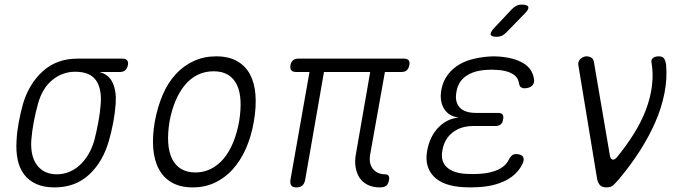

<svg xmlns="http://www.w3.org/2000/svg" viewBox="-20 -805 3040 835"><path d="M502 -492H412Q454 -481 470.5 -444Q487 -407 483 -353Q480 -313 472.5 -273Q465 -233 454 -194Q428 -102 368 -46Q308 10 217 10Q171 10 138.5 -4.5Q106 -19 85.5 -45.5Q65 -72 57 -109.5Q49 -147 52 -194Q54 -233 61.5 -273Q69 -313 80 -353Q106 -441 166.5 -495.5Q227 -550 317 -550H513Q527 -550 533 -542.5Q539 -535 536 -521Q533 -507 524.5 -499.5Q516 -492 502 -492ZM227 -47Q255 -47 280 -57Q305 -67 326.5 -86.5Q348 -106 364 -133Q380 -160 390 -194Q400 -233 407.5 -273Q415 -313 418 -353Q423 -420 397 -456.5Q371 -493 307 -493Q252 -493 208 -457.5Q164 -422 145 -353Q134 -313 126.5 -273Q119 -233 116 -194Q112 -124 142 -85.5Q172 -47 227 -47Z M818 10Q765 10 728.5 -10.5Q692 -31 671.5 -68.5Q651 -106 646.5 -158.5Q642 -211 653 -275Q665 -340 687.5 -392.5Q710 -445 744 -482Q778 -519 822.5 -539.5Q867 -560 920 -560Q974 -560 1010.5 -539.5Q1047 -519 1067 -482Q1087 -445 1091 -393Q1095 -341 1084 -277Q1073 -212 1049.5 -159Q1026 -106 992 -68.5Q958 -31 914.5 -10.5Q871 10 818 10ZM830 -55Q866 -55 897 -70.5Q928 -86 952.5 -115Q977 -144 994 -185.5Q1011 -227 1020 -277Q1028 -327 1026 -367Q1024 -407 1010.5 -435.5Q997 -464 972 -479.5Q947 -495 909 -495Q871 -495 839.5 -479.5Q808 -464 784 -435Q760 -406 743 -365.5Q726 -325 717 -275Q709 -225 711.5 -184.5Q714 -144 728 -115Q742 -86 767.5 -70.5Q793 -55 830 -55Z M1632 10Q1602 10 1579.5 -1Q1557 -12 1544 -31.5Q1531 -51 1526.5 -78Q1522 -105 1528 -136L1590 -492H1389L1307 -22Q1304 -6 1294.5 2Q1285 10 1269 10Q1253 10 1247 2Q1241 -6 1243 -22L1326 -492H1267Q1253 -492 1247 -499.5Q1241 -507 1243 -521Q1246 -536 1254.5 -543Q1263 -550 1277 -550H1737Q1751 -550 1757 -543Q1763 -536 1760 -521Q1757 -507 1749 -499.5Q1741 -492 1727 -492H1654L1590 -134Q1583 -95 1601 -71.5Q1619 -48 1653 -47Q1665 -47 1669.5 -41Q1674 -35 1672 -23Q1669 -5 1660 2.5Q1651 10 1632 10Z M2302 -463Q2304 -454 2302 -446Q2300 -438 2294.5 -432.5Q2289 -427 2280 -424Q2271 -421 2260 -421Q2255 -421 2251.5 -422.5Q2248 -424 2245 -426Q2242 -428 2240 -432.5Q2238 -437 2237 -442Q2234 -469 2208.5 -484Q2183 -499 2141 -501Q2130 -502 2118 -502Q2106 -502 2095 -501Q2041 -498 2006.5 -474Q1972 -450 1965 -405Q1957 -363 1978.5 -338.5Q2000 -314 2050 -314H2145Q2160 -314 2165.5 -307Q2171 -300 2168 -286Q2166 -271 2157.5 -264Q2149 -257 2135 -257H2039Q1984 -257 1948 -228.5Q1912 -200 1904 -151Q1895 -104 1923 -78Q1951 -52 2006 -49Q2021 -48 2036 -48Q2051 -48 2066 -49Q2115 -52 2148 -68Q2181 -84 2194 -113Q2197 -119 2200.5 -123Q2204 -127 2207 -129.5Q2210 -132 2214.5 -133.5Q2219 -135 2223 -135Q2235 -135 2243 -132Q2251 -129 2254.5 -123Q2258 -117 2257.5 -109.5Q2257 -102 2252 -92Q2230 -46 2179 -20Q2128 6 2056 9Q2041 10 2025.5 10Q2010 10 1996 9Q1953 7 1920.5 -4.5Q1888 -16 1867.5 -36.5Q1847 -57 1839 -85.5Q1831 -114 1838 -151Q1849 -211 1886 -250Q1923 -289 1976 -294Q1933 -298 1912 -331Q1891 -364 1899 -412Q1905 -447 1922.5 -473Q1940 -499 1966.5 -517.5Q1993 -536 2028.5 -546Q2064 -556 2105 -559Q2116 -560 2128 -560Q2140 -560 2151 -559Q2216 -554 2255.5 -530.5Q2295 -507 2302 -463ZM2181 -663Q2171 -653 2161.5 -649Q2152 -645 2140 -645Q2117 -645 2114 -654Q2111 -663 2128 -682L2206 -765Q2216 -775 2226 -780Q2236 -785 2249 -785Q2274 -785 2277.5 -775Q2281 -765 2262 -746Z M2577 -26 2495 -523Q2494 -530 2496.5 -537Q2499 -544 2504.5 -549Q2510 -554 2517 -557Q2524 -560 2530 -560Q2543 -560 2552 -554Q2561 -548 2563 -535L2632 -131Q2634 -115 2642.5 -111.5Q2651 -108 2662 -120Q2704 -171 2736.5 -223Q2769 -275 2789 -327.5Q2809 -380 2815.5 -432.5Q2822 -485 2813 -535Q2812 -542 2814.5 -546.5Q2817 -551 2821.5 -554Q2826 -557 2832 -558.5Q2838 -560 2845 -560Q2863 -560 2869 -549Q2875 -538 2877 -523Q2882 -461 2869.5 -398.5Q2857 -336 2830 -274Q2803 -212 2763 -149.5Q2723 -87 2672 -26Q2658 -10 2647.5 0Q2637 10 2618 10Q2599 10 2590 1Q2581 -8 2577 -26Z"/></svg>

Font: Maple Mono NL ExtraLight
Style: Italic
Weight: 275
Italic angle: -10°
Monospace: yes
Designer: subframe7536
Version: Version 7.000